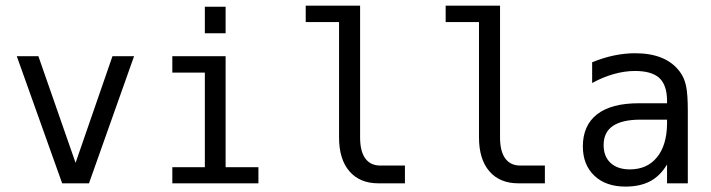

<svg xmlns="http://www.w3.org/2000/svg" viewBox="-20 -655 2540 686"><path d="M40 -454.1H117.2L250 -73.2L381.8 -454.1H459L297.9 0H202.1Z M711.9 -630.9H786.1V-536.1H711.9ZM595.7 -454.1H786.1V-57.6H903.3V0H595.7V-57.6H711.9V-395.5H595.7Z M1266.6 -164.1Q1266.6 -114.3 1285.2 -88.9Q1303.7 -63.5 1338.9 -63.5H1426.8V0H1332Q1265.6 0 1228.5 -43Q1191.4 -85.9 1191.4 -164.1V-576.2H1072.3V-634.8H1266.6Z M1766.6 -164.1Q1766.6 -114.3 1785.2 -88.9Q1803.7 -63.5 1838.9 -63.5H1926.8V0H1832Q1765.6 0 1728.5 -43Q1691.4 -85.9 1691.4 -164.1V-576.2H1572.3V-634.8H1766.6Z M2268.6 -227.5Q2203.1 -227.5 2169.9 -205.1Q2136.7 -182.6 2136.7 -136.7Q2136.7 -95.7 2161.6 -72.8Q2186.5 -49.8 2230.5 -49.8Q2292 -49.8 2327.1 -92.8Q2362.3 -135.7 2363.3 -211.9V-227.5ZM2437.5 -258.8V0H2363.3V-67.4Q2338.9 -26.4 2302.7 -7.3Q2266.6 11.7 2214.8 11.7Q2144.5 11.7 2103.5 -27.3Q2062.5 -66.4 2062.5 -131.8Q2062.5 -207 2113.3 -246.6Q2164.1 -286.1 2262.7 -286.1H2363.3V-297.9Q2362.3 -352.5 2335 -377Q2307.6 -401.4 2249 -401.4Q2210.9 -401.4 2171.9 -390.1Q2132.8 -378.9 2095.7 -358.4V-432.6Q2136.7 -449.2 2174.8 -457Q2212.9 -464.8 2249 -464.8Q2304.7 -464.8 2344.7 -448.2Q2384.8 -431.6 2409.2 -398.4Q2424.8 -377.9 2431.2 -348.1Q2437.5 -318.4 2437.5 -258.8Z"/></svg>

Font: BabelStone Coelbren y Beirdd
Style: Regular
Weight: 400
Designer: Andrew West
Foundry: BabelStone
Version: Version 1.00;September 27, 2022